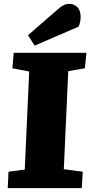

<svg xmlns="http://www.w3.org/2000/svg" viewBox="-20 -973 468 993"><path d="M131 -603 44 -620 51 -700H427L419 -620L333 -605L310 -98L408 -85L403 0H20L24 -85L108 -96ZM278 -924Q296 -940 309.5 -946.5Q323 -953 341 -953Q362 -953 379.5 -936.5Q397 -920 397 -885Q397 -875 394.5 -860.5Q392 -846 386 -835L159 -737L125 -791Z"/></svg>

Font: Literata 12pt ExtraBold
Style: Italic
Weight: 800
Italic angle: -2°
Designer: Latin by Veronika Burian and Jose Scaglione. Greek by Irene Vlachou. Cyrillic by Vera Evstafieva
Foundry: TypeTogether
Version: Version 3.002